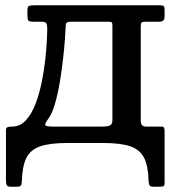

<svg xmlns="http://www.w3.org/2000/svg" viewBox="-20 -540 673 725"><path d="M511.5 -440V-84Q511.5 -62 530.5 -62H590.5Q597.5 -62 599.5 -57.5Q601.5 -53 601.5 -46V149.5Q601.5 160.5 597.8 162.8Q594 165 582.5 165H560.5Q547 165 544.2 159.2Q541.5 153.5 541 141.5Q539.5 87 524.2 56.2Q509 25.5 472.8 12.8Q436.5 0 371.5 0H232.5Q167 0 130.5 13Q94 26 79 57.5Q64 89 62.5 144.5Q62 156 59 160.5Q56 165 43.5 165H19.5Q7 165 4.8 157.8Q2.5 150.5 2.5 139.5V-48Q2.5 -56 7 -59Q11.5 -62 25.5 -62Q56 -62 77.8 -85.8Q99.5 -109.5 114 -147.5Q128.5 -185.5 137.5 -229.8Q146.5 -274 151 -315.5Q155.5 -357 157 -387.5Q158.5 -418 158.5 -428.5Q158.5 -445.5 155.2 -451.8Q152 -458 135 -458H106Q90.5 -458 87 -462.5Q83.5 -467 83.5 -483V-500Q83.5 -514.5 89.2 -517.2Q95 -520 108.5 -520H583.5Q595 -520 598.2 -517.2Q601.5 -514.5 601.5 -503V-479Q601.5 -466 595.8 -462Q590 -458 580.5 -458H530.5Q518.5 -458 515 -455.2Q511.5 -452.5 511.5 -440ZM250 -458Q234 -458 230.8 -453.2Q227.5 -448.5 227.5 -432Q227.5 -423.5 225.2 -392.2Q223 -361 218.2 -318.5Q213.5 -276 206 -231Q198.5 -186 187.8 -148.8Q177 -111.5 163 -92.5Q145.5 -69 153 -65.5Q160.5 -62 177 -62H370.5Q384 -62 394.2 -66Q404.5 -70 404.5 -87V-441Q404.5 -451 402.8 -454.5Q401 -458 389.5 -458Z"/></svg>

Font: Besley* Medium
Style: Regular
Weight: 500
Designer: Owen Earl
Foundry: indestructible type*
Version: Version 3.000; ttfautohint (v1.8.3)